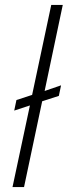

<svg xmlns="http://www.w3.org/2000/svg" viewBox="-20 -763 276 783"><path d="M31 0 102 -333 38 -312 47 -355 111 -376 189 -743H236L162 -392L229 -415L220 -372L152 -350L78 0Z"/></svg>

Font: Saira Semi Condensed ExtraLight
Style: Italic
Weight: 200
Width: 4
Italic angle: -12°
Designer: Hector Gatti with collaboration of the Omnibus-Type team
Foundry: Omnibus-Type
Version: Version 1.001; ttfautohint (v1.8)